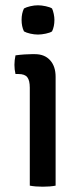

<svg xmlns="http://www.w3.org/2000/svg" viewBox="-20 -701 308 725"><path d="M190 0Q169.5 4 141.5 4Q113.5 4 92.5 0V-370Q92.5 -397 83.2 -409.2Q74 -421.5 49.5 -421.5H38.5Q34.5 -438.5 34.5 -456Q34.5 -465 35.5 -473.8Q36.5 -482.5 38.5 -492Q57 -494.5 73 -495.5Q89 -496.5 99.5 -496.5H112Q148.5 -496.5 169.2 -473.5Q190 -450.5 190 -411ZM61.5 -626Q61.5 -650.5 70.5 -669Q79.5 -674 94.5 -677.5Q109.5 -681 123.5 -681Q136.5 -681 152.8 -677.5Q169 -674 176.5 -669Q180.5 -660.5 183 -648.2Q185.5 -636 185.5 -626Q185.5 -601 176.5 -582.5Q169.5 -577.5 153 -574Q136.5 -570.5 123.5 -570.5Q109.5 -570.5 94.2 -574Q79 -577.5 70.5 -582.5Q61.5 -601 61.5 -626Z"/></svg>

Font: Signika Negative
Style: Regular
Weight: 400
Designer: Anna Giedry
Foundry: Anna Giedry
Version: Version 2.001